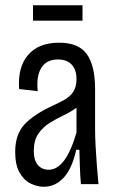

<svg xmlns="http://www.w3.org/2000/svg" viewBox="-20 -703 447 733"><path d="M147 10Q122 10 96.5 -2.5Q71 -15 54.5 -44.5Q38 -74 38 -123Q38 -190 73.5 -228Q109 -266 180 -299Q204 -310 225 -321.5Q246 -333 259 -351.5Q272 -370 272 -401Q272 -437 253.5 -456.5Q235 -476 201 -476Q158 -476 138 -444.5Q118 -413 124 -355L53 -363Q47 -446 87 -493Q127 -540 206 -540Q281 -540 312 -495.5Q343 -451 343 -364V-209Q343 -182 345 -144.5Q347 -107 350 -68.5Q353 -30 356 0H289Q286 -31 285 -65.5Q284 -100 283 -131H271Q255 -59 223 -24.5Q191 10 147 10ZM166 -55Q231 -55 272 -197V-292Q251 -276 223.5 -263Q196 -250 170 -234Q144 -218 126.5 -192.5Q109 -167 109 -127Q109 -91 124.5 -73Q140 -55 166 -55ZM106 -624V-683H295V-624Z"/></svg>

Font: Bricolage Grotesque 12pt Condensed Light
Style: Regular
Weight: 300
Width: 3
Designer: Mathieu Triay
Foundry: Atelier Triay
Version: Version 1.001; ttfautohint (v1.8.4.7-5d5b);gftools[0.9.33.de